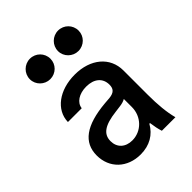

<svg xmlns="http://www.w3.org/2000/svg" viewBox="-221 -907 1042 1042"><g transform="rotate(-45 300.0 -386.5)"><path d="M395 -378C395 -346 380 -331 344 -327L306 -324C149 -310 74 -255 74 -155C74 -58 145 10 247 10C316 10 368 -21 398 -75H403C407 -46 412 -21 419 0H523C509 -52 503 -116 503 -193V-379C503 -481 421 -550 300 -550C181 -550 94 -485 92 -394H198C202 -433 243 -460 298 -460C359 -460 395 -428 395 -378ZM269 -76C216 -76 182 -108 182 -157C182 -211 222 -239 315 -250L353 -255C369 -257 383 -261 395 -268V-206C395 -133 339 -76 269 -76ZM110 -704C110 -661 146 -626 189 -626C233 -626 268 -661 268 -704C268 -748 233 -783 189 -783C146 -783 110 -748 110 -704ZM326 -704C326 -661 362 -626 405 -626C449 -626 484 -661 484 -704C484 -748 449 -783 405 -783C362 -783 326 -748 326 -704Z"/></g></svg>

Font: CommitMono
Style: 600Regular
Weight: 600
Monospace: yes
Designer: Eigil Nikolajsen
Foundry: Eigil Nikolajsen
Version: Version 1.143